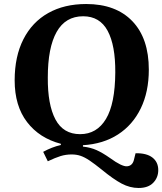

<svg xmlns="http://www.w3.org/2000/svg" viewBox="-20 -745 808 956"><path d="M53 -345Q53 -464 96.5 -549.5Q140 -635 220 -680Q300 -725 409 -725Q557 -725 639 -639.5Q721 -554 721 -398Q721 -288 681 -205.5Q641 -123 567.5 -75.5Q494 -28 393 -22V-15Q431 -11 461 2.5Q491 16 528 42Q587 85 612.5 83Q638 81 646 54L655 18Q710 17 739 39.5Q768 62 768 102Q768 139 743 165Q718 191 670 191Q627 191 585.5 169Q544 147 487 100Q451 71 426.5 54.5Q402 38 381.5 31Q361 24 337 24Q308 24 282 32Q256 40 218 58L195 11Q239 -13 283 -23V-29Q176 -57 114.5 -137.5Q53 -218 53 -345ZM218 -359Q217 -224 256 -150.5Q295 -77 379 -77Q462 -77 507.5 -152.5Q553 -228 554 -384Q555 -519 516 -591.5Q477 -664 394 -664Q306 -664 262 -586Q218 -508 218 -359Z"/></svg>

Font: Literata 36pt
Style: Bold Italic
Weight: 700
Italic angle: -2°
Designer: Latin by Veronika Burian and Jose Scaglione. Greek by Irene Vlachou. Cyrillic by Vera Evstafieva
Foundry: TypeTogether
Version: Version 3.002